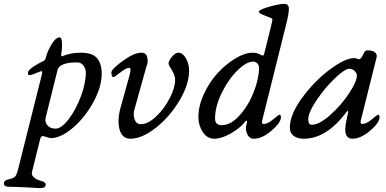

<svg xmlns="http://www.w3.org/2000/svg" viewBox="-90 -702 1993 991"><path d="M239 -415Q280 -430 326 -430Q388 -430 411.5 -401Q435 -372 435 -322Q435 -254 392 -175Q349 -96 286.5 -42.5Q224 11 171 11Q168 11 151 5.5Q134 0 132 0Q121 0 117 17L75 186Q71 201 85 213.5Q99 226 120 231Q146 237 146 251Q146 269 115 269Q114 269 53 265.5Q-8 262 -43 262Q-70 262 -70 245Q-70 228 -43 223Q-20 218 -12.5 210Q-5 202 1 181L126 -317Q128 -326 128 -330Q128 -334 125 -334.5Q122 -335 115 -332Q70 -314 66 -314Q58 -314 56 -316Q54 -318 54 -326Q54 -339 81 -357Q108 -375 124 -382Q137 -387 141 -392Q145 -397 149 -413Q157 -442 177.5 -475.5Q198 -509 218 -509Q229 -509 230 -478.5Q231 -448 227 -431Q224 -414 227.5 -412Q231 -410 239 -415ZM207 -341 146 -96Q140 -72 155 -55Q170 -38 196 -38Q227 -38 264.5 -87Q302 -136 327.5 -204.5Q353 -273 353 -327Q353 -348 340.5 -364Q328 -380 309 -380Q217 -380 207 -341Z M583 14Q539 14 526.5 -36Q514 -86 535 -156L579 -315Q589 -352 577 -352Q561 -352 531 -328Q501 -304 496 -304Q485 -304 485 -328Q485 -345 543.5 -387.5Q602 -430 639 -430Q666 -430 670.5 -404Q675 -378 667 -363L605 -141Q596 -116 604 -88.5Q612 -61 637 -61Q674 -61 716.5 -101.5Q759 -142 786.5 -196Q814 -250 814 -290Q814 -313 797 -340Q780 -367 780 -374Q780 -388 797.5 -409Q815 -430 831 -430Q853 -430 869.5 -401.5Q886 -373 886 -337Q886 -267 836.5 -183.5Q787 -100 715 -43Q643 14 583 14Z M1273 -422 1307 -558Q1316 -594 1316 -604Q1316 -607 1281 -620Q1246 -633 1246 -641Q1246 -652 1298.5 -667Q1351 -682 1377 -682Q1401 -682 1401 -657Q1401 -632 1386 -572L1263 -79Q1259 -62 1271 -62Q1292 -62 1320 -86Q1348 -110 1353 -110Q1360 -110 1360 -97Q1360 -69 1311.5 -27.5Q1263 14 1220 14Q1196 14 1185 -12.5Q1174 -39 1184 -66Q1188 -78 1182 -79Q1179 -79 1175 -74Q1151 -42 1102.5 -14Q1054 14 1016 14Q979 14 956.5 -20.5Q934 -55 934 -97Q934 -156 963 -218Q992 -280 1034 -325.5Q1076 -371 1125 -400.5Q1174 -430 1214 -430Q1237 -430 1254 -420Q1270 -410 1273 -422ZM1247 -353Q1247 -366 1238 -375Q1229 -384 1216 -384Q1182 -384 1135.5 -338.5Q1089 -293 1054.5 -222.5Q1020 -152 1020 -90Q1020 -56 1055 -56Q1102 -56 1148 -108Q1194 -160 1220.5 -229Q1247 -298 1247 -353Z M1501 -86Q1501 -58 1519 -58Q1558 -58 1614.5 -108.5Q1671 -159 1711.5 -220Q1752 -281 1752 -313Q1752 -324 1740.5 -335.5Q1729 -347 1713 -347Q1690 -347 1638.5 -298Q1587 -249 1544 -185Q1501 -121 1501 -86ZM1854 -407 1772 -79Q1768 -62 1780 -62Q1801 -62 1829 -86Q1857 -110 1862 -110Q1869 -110 1869 -97Q1869 -69 1820.5 -27.5Q1772 14 1729 14Q1710 14 1701 1.5Q1692 -11 1692 -30Q1692 -49 1696 -70Q1700 -91 1704 -110Q1706 -118 1707 -121Q1708 -128 1705 -129Q1702 -130 1699 -125Q1596 14 1478 14Q1446 14 1426 -0.5Q1406 -15 1406 -43Q1406 -111 1470 -198Q1534 -285 1613 -343.5Q1692 -402 1737 -402Q1745 -402 1753.5 -399Q1762 -396 1764 -396Q1774 -396 1789 -430Q1794 -442 1807 -442Q1835 -442 1846 -431.5Q1857 -421 1854 -407Z"/></svg>

Font: EB Garamond 08
Style: Italic
Weight: 400
Italic angle: -14°
Version: Version 0.016